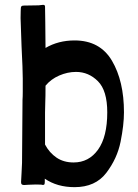

<svg xmlns="http://www.w3.org/2000/svg" viewBox="-20 -762 572 793"><path d="M492 -298Q492 -246 478 -176.5Q464 -107 419 -48Q374 11 288 11Q216 11 165 -24V-17V-11Q165 -4 163.5 -1Q162 2 156 2Q156 1 148 0.5Q140 0 128 0Q111 0 98.5 1Q86 2 82 2H78Q73 2 70 -0.5Q67 -3 67 -10L69 -47L71 -89L73 -349Q74 -362 74 -384V-438Q74 -474 69 -571L65 -687Q65 -707 65.5 -715.5Q66 -724 66 -727Q66 -733 68.5 -736Q71 -739 79 -739L140 -740Q144 -740 148.5 -741Q153 -742 158 -742Q166 -742 166 -735L167 -670L168 -564Q221 -595 288 -595Q393 -595 442.5 -511Q492 -427 492 -298ZM423 -298Q423 -388 384.5 -426.5Q346 -465 294 -465Q259 -465 224.5 -450Q190 -435 168 -408V-404Q168 -361 167 -341Q166 -323 166 -297V-165Q184 -131 213.5 -111Q243 -91 284 -91Q347 -91 385 -144Q423 -197 423 -298ZM156 2Z"/></svg>

Font: Barriecito
Style: Regular
Weight: 400
Designer: Pablo Cosgaya & Sergio Jiménez
Foundry: Pablo Cosgaya & Sergio Jiménez
Version: Version 1.001